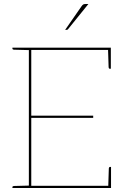

<svg xmlns="http://www.w3.org/2000/svg" viewBox="-20 -938 622 958"><path d="M124 0V-700H533V-689H136V-361H445V-350H136V-11H534V0ZM520 -5 523 -98Q523 -100 524.5 -102.5Q526 -105 528 -105H534V-11ZM519 -695 533 -689V-595H527Q525 -595 523.5 -597.5Q522 -600 522 -602ZM127 -700 126 -688 49 -690Q47 -690 44.5 -691.5Q42 -693 42 -695V-700ZM42 0V-5Q42 -7 44.5 -8.5Q47 -10 49 -10L126 -12L127 0ZM305 -789 387 -907Q392 -914 396 -916Q400 -918 408 -918H421L320 -793Q319 -791 316.5 -790Q314 -789 312 -789Z"/></svg>

Font: Aleo Thin
Style: Regular
Weight: 250
Designer: Alessio Laiso
Foundry: Alessio Laiso
Version: Version 2.001;gftools[0.9.29]